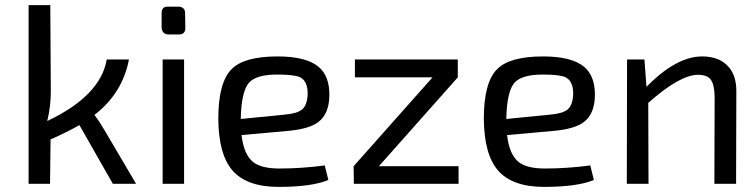

<svg xmlns="http://www.w3.org/2000/svg" viewBox="-20 -720 2962 752"><path d="M485 -487Q460 -355 350 -270Q369 -245 387 -214L513 0H422L291 -230Q244 -203 178 -174L176 0H92V-700H177L179 -362Q179 -303 165 -246Q374 -345 398 -487Z M677 -694Q706 -694 705 -666L706 -609Q705 -585 681 -585H642Q614 -585 613 -613V-669Q613 -694 637 -694ZM617 0V-487H701V0Z M1266 -15Q1201 12 1071 12Q946 12 890 -53Q836 -116 835 -255Q835 -397 887 -449Q936 -499 1067 -499Q1178 -499 1227 -459Q1272 -422 1270 -343Q1268 -274 1228 -243Q1191 -214 1104 -207L926 -191Q935 -114 972 -85Q1004 -60 1074 -60Q1161 -60 1252 -72ZM1094 -271Q1143 -275 1163 -291Q1183 -308 1185 -350Q1186 -401 1156 -417Q1134 -428 1066 -428Q984 -428 955 -396Q925 -361 923 -254Z M1464 -69H1776V0H1366L1365 -69L1674 -417H1370V-487H1773V-417Z M2306 -15Q2241 12 2111 12Q1986 12 1930 -53Q1876 -116 1875 -255Q1875 -397 1927 -449Q1976 -499 2107 -499Q2218 -499 2267 -459Q2312 -422 2310 -343Q2308 -274 2268 -243Q2231 -214 2144 -207L1966 -191Q1975 -114 2012 -85Q2044 -60 2114 -60Q2201 -60 2292 -72ZM2134 -271Q2183 -275 2203 -291Q2223 -308 2225 -350Q2226 -401 2196 -417Q2174 -428 2106 -428Q2024 -428 1995 -396Q1965 -361 1963 -254Z M2512 -380Q2629 -499 2730 -499Q2792 -499 2827 -465Q2864 -430 2864 -364L2863 0H2778L2779 -343Q2778 -390 2763 -409Q2749 -427 2714 -427Q2643 -427 2519 -317L2520 0H2435L2436 -487H2504Z"/></svg>

Font: Taylor Sans
Style: Regular
Weight: 400
Italic angle: -8°
Designer: Natanael Gama
Version: Version 1.001 September 8, 2015